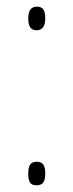

<svg xmlns="http://www.w3.org/2000/svg" viewBox="-20 -552 220 577"><path d="M65 -496C65 -476 70 -461 90 -461C108 -461 116 -474 116 -497C116 -521 109 -532 91 -532C70 -532 65 -516 65 -496ZM65 -31C65 -12 67 5 90 5C112 5 116 -11 116 -31C116 -50 112 -66 90 -66C69 -66 65 -50 65 -31Z"/></svg>

Font: Noto Sans Ethiopic ExtraCondensed Thin
Style: Regular
Weight: 100
Width: 2
Designer: Monotype Design Team
Foundry: Monotype Imaging Inc.
Version: Version 2.102